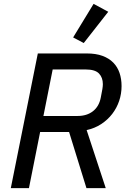

<svg xmlns="http://www.w3.org/2000/svg" viewBox="-20 -975 672 995"><path d="M130 0H36L176 -698H430Q477 -698 511 -685.5Q545 -673 567 -650.5Q589 -628 599.5 -597Q610 -566 610 -529Q610 -489 597.5 -452Q585 -415 561.5 -384.5Q538 -354 504.5 -332Q471 -310 429 -301L528 0H428L338 -291H188ZM382 -374Q430 -374 461.5 -398.5Q493 -423 502 -468Q508 -498 510.5 -513Q513 -528 513 -539Q513 -573 493 -594Q473 -615 424 -615H253L205 -374ZM414 -752 359 -781 465 -955 541 -914Z"/></svg>

Font: IBM Plex Sans Text
Style: Italic
Weight: 450
Italic angle: -11°
Designer: Mike Abbink, Paul van der Laan, Pieter van Rosmalen
Foundry: Bold Monday
Version: Version 3.005